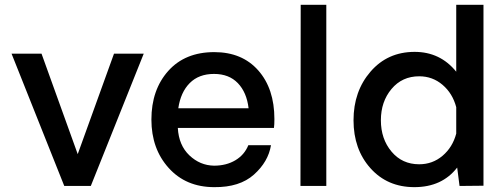

<svg xmlns="http://www.w3.org/2000/svg" viewBox="-20 -770 2070 795"><path d="M575.2 -547.9 356 0H246.1L27.8 -547.9H151.9L301.8 -131.8L452.1 -547.9Z M1116.2 -276.9Q1116.2 -252.9 1114.3 -240.2H716.3Q720.2 -168.5 764.2 -126.7Q808.1 -85 866.2 -84Q917 -84 954.6 -106.4Q992.2 -128.9 1008.3 -168.9H1102.1Q1090.8 -100.1 1031.5 -47.1Q972.2 5.9 867.2 4.9Q750 4.9 678.5 -74.5Q606.9 -153.8 606.9 -274.9Q606.9 -397.9 676.5 -476.1Q746.1 -554.2 867.2 -554.2Q982.4 -554.2 1049.3 -478.5Q1116.2 -402.8 1116.2 -276.9ZM866.2 -463.9Q803.2 -463.9 765.6 -426Q728 -388.2 718.3 -321.8H1009.3Q1001.5 -387.7 964.8 -425.8Q928.2 -463.9 866.2 -463.9Z M1224.1 0 1225.1 -750H1331.1V0Z M1981.9 -750V-1L1882.8 0L1873 -76.2Q1810.1 4.9 1695.8 4.9Q1584 4.9 1513.9 -73.5Q1443.8 -151.9 1443.8 -272Q1443.8 -392.1 1514.4 -473.6Q1585 -555.2 1696.8 -555.2Q1802.7 -555.2 1869.1 -473.1V-750ZM1715.8 -89.8Q1771 -89.8 1812.5 -125Q1854 -160.2 1869.1 -216.8V-326.2Q1854 -383.3 1812.5 -418.7Q1771 -454.1 1715.8 -454.1Q1645 -454.1 1601.1 -401.6Q1557.1 -349.1 1557.1 -272Q1557.1 -194.8 1601.1 -142.3Q1645 -89.8 1715.8 -89.8Z"/></svg>

Font: Oakes Grotesk
Style: Medium
Weight: 500
Designer: Samuel Oakes
Foundry: Samuel Oakes
Version: Version 1.0 | wf-rip DC20170320